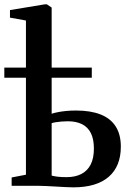

<svg xmlns="http://www.w3.org/2000/svg" viewBox="-40 -838 588 866"><path d="M291 7Q279 7 257.8 6Q236.5 5 212.5 3.5Q188.5 2 166.5 1Q144.5 0 130 0H12.5V-37.5L77 -50V-745.5L5 -758.5V-792.5L162 -818.5H171.5L193 -804V-325Q205 -329 221.5 -332.2Q238 -335.5 258.8 -337.5Q279.5 -339.5 303 -339.5Q368 -339.5 413 -322Q458 -304.5 481.5 -268.2Q505 -232 505 -176.5Q505 -87.5 450 -40.2Q395 7 291 7ZM260.5 -39Q299 -39 326.5 -53Q354 -67 368.8 -95.5Q383.5 -124 383.5 -168Q383.5 -210.5 369.8 -237.8Q356 -265 329.8 -278Q303.5 -291 266 -291Q251.5 -291 237.5 -289.8Q223.5 -288.5 212 -286.8Q200.5 -285 193 -282.5V-46Q203.5 -43 220 -41Q236.5 -39 260.5 -39ZM-20.5 -487.5V-533H374V-487.5Z"/></svg>

Font: Merriweather 72pt SemiBold
Style: Regular
Weight: 600
Version: Version 2.100